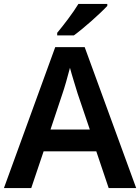

<svg xmlns="http://www.w3.org/2000/svg" viewBox="-20 -957 713 977"><path d="M526 -927V-937H379C352 -892 302 -827 271 -790V-777H356C406 -813 492 -890 526 -927ZM533 0H673L411 -717H261L0 0H139L202 -187H470ZM375 -481 437 -298H237L298 -481C306 -503 326 -572 336 -612C345 -577 367 -508 375 -481Z"/></svg>

Font: Noto Sans Thaana SemiBold
Style: Regular
Weight: 600
Designer: David Williams
Foundry: Google Inc.
Version: Version 3.001